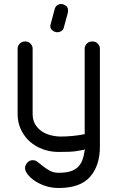

<svg xmlns="http://www.w3.org/2000/svg" viewBox="-20 -760 587 959"><path d="M253 -714Q256 -727 265.5 -733.5Q275 -740 286 -740Q295 -740 307.5 -732.5Q320 -725 320 -707Q320 -704 319.5 -700.5Q319 -697 317 -689Q315 -681 310.5 -666Q306 -651 299 -623Q296 -611 286.5 -605Q277 -599 266 -599Q253 -599 242 -608Q231 -617 231 -631Q231 -632 231.5 -633Q232 -634 232 -635ZM479 -27Q479 67 430 123Q381 179 273 179Q237 179 206 168.5Q175 158 152.5 142.5Q130 127 117.5 110Q105 93 105 80Q105 65 116.5 52.5Q128 40 143 40Q157 40 169.5 50Q182 60 196.5 71.5Q211 83 229.5 93Q248 103 273 103Q309 103 332.5 95.5Q356 88 370 73.5Q384 59 391.5 39.5Q399 20 402 -4Q402 -6 403 -9.5Q404 -13 405 -15Q403 -13 401 -12.5Q399 -12 395 -11Q356 -3 326 -2Q296 -1 273 -1Q232 -1 194.5 -14.5Q157 -28 129 -53Q101 -78 84.5 -113Q68 -148 68 -191V-517Q68 -531 78.5 -542Q89 -553 106 -553Q122 -553 132.5 -542Q143 -531 143 -517V-191Q143 -161 155.5 -139.5Q168 -118 188 -104.5Q208 -91 233.5 -84.5Q259 -78 285 -78Q311 -78 343 -81Q375 -84 403 -90V-517Q403 -531 413.5 -542Q424 -553 441 -553Q458 -553 468.5 -542Q479 -531 479 -517Z"/></svg>

Font: VDS Compensated
Style: Light
Weight: 300
Designer: artmaker
Foundry: artmaker
Version: Version 1.000 2012 initial release